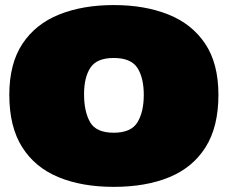

<svg xmlns="http://www.w3.org/2000/svg" viewBox="-20 -726 894 755"><path d="M427.2 8.8Q302.2 8.8 210 -29.3Q117.7 -67.4 67.1 -147.5Q16.6 -227.5 16.6 -353Q16.6 -476.1 68.4 -554Q120.1 -631.8 212.6 -668.9Q305.2 -706.1 427.2 -706.1Q549.3 -706.1 642.1 -668.9Q734.9 -631.8 786.9 -554Q838.9 -476.1 838.9 -353Q838.9 -227.5 788.6 -147.5Q738.3 -67.4 646 -29.3Q553.7 8.8 427.2 8.8ZM427.2 -204.1Q495.6 -204.1 520.5 -245.1Q545.4 -286.1 545.4 -353Q545.4 -419.9 520.3 -459Q495.1 -498 427.2 -498Q360.8 -498 335.7 -460Q310.5 -421.9 310.5 -355.5Q310.5 -287.6 334.2 -245.8Q357.9 -204.1 427.2 -204.1Z"/></svg>

Font: Holtwood One SC
Style: Regular
Weight: 400
Designer: Vernon Adams
Foundry: Vernon Adams
Version: Version 1.100; ttfautohint (v1.8.4.7-5d5b)